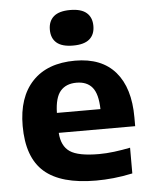

<svg xmlns="http://www.w3.org/2000/svg" viewBox="-56 -839 705 896"><g transform="rotate(-5 297.0 -391.0)"><path d="M358 10.5Q194 10.5 116.2 -57.5Q38.5 -125.5 38.5 -273Q38.5 -407.5 108.5 -481.5Q178.5 -555.5 308.5 -555.5Q432.5 -555.5 497 -480.8Q561.5 -406 561.5 -267.5V-226.5H203.5Q207.5 -164 246.5 -137.8Q285.5 -111.5 382.5 -111.5Q416 -111.5 453.8 -116.2Q491.5 -121 529 -128.5V-8Q482 2 440 6.2Q398 10.5 358 10.5ZM306 -452.5Q257 -452.5 230.8 -422Q204.5 -391.5 203 -320H407Q405.5 -391 380.2 -421.8Q355 -452.5 306 -452.5ZM306 -626.5Q254 -626.5 229 -648Q204 -669.5 204 -709.5Q204 -749.5 229 -771.2Q254 -793 306 -793Q358 -793 383 -771.2Q408 -749.5 408 -709.5Q408 -669.5 383 -648Q358 -626.5 306 -626.5Z"/></g></svg>

Font: Encode Sans SemiExpanded SemiExpanded
Style: Bold
Weight: 700
Width: 6
Designer: Multiple Designers
Foundry: Impallari Type
Version: Version 3.000; ttfautohint (v1.8.3) -l 8 -r 50 -G 200 -x 14 